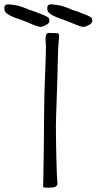

<svg xmlns="http://www.w3.org/2000/svg" viewBox="-155 -859 446 886"><path d="M44 -3 45 -35 47 -166 49 -376Q49 -406 53 -512Q54 -537 56 -593.5Q58 -650 56 -660L55 -681Q55 -707 71 -707L108 -706Q118 -706 118 -692Q118 -687 117 -680.5Q116 -674 116 -668Q113 -646 111 -555Q111 -527 107 -413Q103 -303 103 -279Q103 -221 105 -132.5Q107 -44 109 -27Q110 -21 110 -13Q110 -6 107.5 -3Q105 0 100 3Q94 7 69 7Q65 7 56.5 7Q48 7 46 5Q44 3 44 -3ZM0 -744Q-28 -757 -52 -765.5Q-76 -774 -85 -777Q-129 -793 -134 -811Q-135 -815 -135 -822Q-135 -839 -117 -839L-97 -837Q-75 -834 -62 -830L-40 -822Q-17 -812 -1 -807.5Q15 -803 21 -799Q32 -796 51 -787.5Q70 -779 71 -774Q73 -766 73 -764Q73 -749 53 -742Q42 -735 32 -735Q25 -735 14.5 -739Q4 -743 0 -744ZM198 -744Q158 -761 113 -777Q69 -793 64 -811Q63 -815 63 -822Q63 -839 81 -839L101 -837Q123 -834 136 -830L158 -822Q181 -812 197 -807.5Q213 -803 219 -799Q230 -796 249 -787.5Q268 -779 269 -774Q271 -766 271 -764Q271 -749 251 -742Q240 -735 230 -735Q223 -735 212.5 -739Q202 -743 198 -744Z"/></svg>

Font: Barriecito
Style: Regular
Weight: 400
Designer: Pablo Cosgaya & Sergio Jiménez
Foundry: Pablo Cosgaya & Sergio Jiménez
Version: Version 1.001